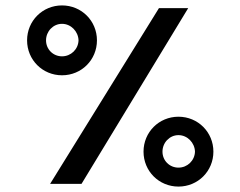

<svg xmlns="http://www.w3.org/2000/svg" viewBox="-20 -679 888 709"><path d="M165 0H281L675 -649H567ZM80 -530C80 -458 137 -401 209 -401C281 -401 338 -458 338 -530C338 -602 281 -659 209 -659C137 -659 80 -602 80 -530ZM150 -530C150 -563 176 -591 209 -591C242 -591 269 -563 270 -530C269 -497 242 -471 209 -471C176 -471 150 -497 150 -530ZM510 -119C510 -47 567 10 639 10C711 10 768 -47 768 -119C768 -191 711 -248 639 -248C567 -248 510 -191 510 -119ZM580 -119C580 -152 606 -180 639 -180C672 -180 699 -152 700 -119C699 -86 672 -60 639 -60C606 -60 580 -86 580 -119Z"/></svg>

Font: Grotesk 02 Mince
Style: Bold
Weight: 400
Designer: Frank Adebiaye, contributions by Jérémy Landes, Ariel Martín Pérez
Foundry: Velvetyne Type Foundry
Version: Version 3.000;Glyphs 3.1.2 (3150)